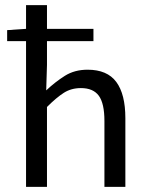

<svg xmlns="http://www.w3.org/2000/svg" viewBox="-20 -732 584 752"><path d="M82 0V-571H8V-614L82 -619V-712H164V-619H346V-571H164V-478L161 -378Q196 -411 234 -435Q272 -459 323 -459Q400 -459 435.5 -411Q471 -363 471 -269V0H389V-258Q389 -327 367 -357Q345 -387 297 -387Q259 -387 230 -368.5Q201 -350 164 -313V0Z"/></svg>

Font: Source Sans Pro
Style: Regular
Weight: 400
Designer: Paul D. Hunt
Foundry: Adobe Systems Incorporated
Version: Version 2.021;PS 2.000;hotconv 1.0.86;makeotf.lib2.5.63406